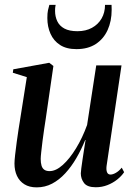

<svg xmlns="http://www.w3.org/2000/svg" viewBox="-20 -778 562 809"><path d="M134.5 11.5Q103.5 11.5 82.8 -1.5Q62 -14.5 51.5 -37Q41 -59.5 41 -89Q41 -101.5 43.8 -126.2Q46.5 -151 50.5 -179.8Q54.5 -208.5 58.2 -233.2Q62 -258 64 -269.5L93 -453L34 -471.5L36 -486L187.5 -513.5L205 -500L172.5 -276Q170 -259.5 166.2 -234.8Q162.5 -210 159.2 -184.2Q156 -158.5 153.8 -137.8Q151.5 -117 151.5 -108.5Q151.5 -92 155 -80.2Q158.5 -68.5 166.8 -62.8Q175 -57 189 -57Q215.5 -57 244.5 -83Q273.5 -109 300.5 -153.2Q327.5 -197.5 347 -251.5L385.5 -502.5H492L429 -78.5Q427 -62 431 -52.2Q435 -42.5 445.5 -42.5Q455.5 -42.5 468.2 -49.8Q481 -57 493 -71.5L503 -52.5Q492 -36 473.8 -21.5Q455.5 -7 432.5 2Q409.5 11 383.5 11Q347.5 11 334 -7Q320.5 -25 320.5 -47.5Q320.5 -52.5 322.5 -68.5Q324.5 -84.5 327.8 -106.2Q331 -128 334.5 -150Q338 -172 340.5 -188H339Q322.5 -147.5 301.5 -111.5Q280.5 -75.5 255 -47.8Q229.5 -20 199.5 -4.2Q169.5 11.5 134.5 11.5ZM302 -571Q260 -571 233 -588.5Q206 -606 192.8 -635.8Q179.5 -665.5 179.5 -702Q179.5 -723 182.2 -735.2Q185 -747.5 188 -757.5H214.5Q214 -754.5 213 -749Q212 -743.5 212 -732Q212 -708.5 221.2 -688.8Q230.5 -669 251.2 -657.8Q272 -646.5 306.5 -646.5Q341.5 -646.5 367.5 -660.8Q393.5 -675 408 -700Q422.5 -725 422.5 -757.5H450Q450 -753 450.2 -749Q450.5 -745 450.5 -737Q450.5 -689 433.5 -651.5Q416.5 -614 383.5 -592.5Q350.5 -571 302 -571Z"/></svg>

Font: Merriweather 144pt Medium
Style: Italic
Weight: 500
Italic angle: -7.8°
Version: Version 2.101